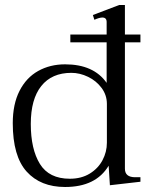

<svg xmlns="http://www.w3.org/2000/svg" viewBox="-20 -737 606 767"><path d="M479 -568V-63Q479 -29 520 -29H541V-11L419 3L414 -75Q363 10 240 10Q142 10 86.5 -51.5Q31 -113 31 -245Q31 -321 58 -374Q85 -427 132.5 -453.5Q180 -480 240 -480Q354 -480 406 -406V-568H261V-599H406V-649Q406 -667 389 -667Q377 -667 357 -658L351 -677L456 -717H479V-599H541V-568ZM407 -322Q407 -357 386 -385.5Q365 -414 332 -430Q299 -446 265 -446Q187 -446 145 -393.5Q103 -341 103 -242Q103 -141 139.5 -82Q176 -23 259 -23Q305 -23 338.5 -43.5Q372 -64 389.5 -97Q407 -130 407 -167Z"/></svg>

Font: Taviraj Light
Style: Regular
Weight: 300
Designer: Katatrad Team
Foundry: CadsonDemak
Version: Version 1.001